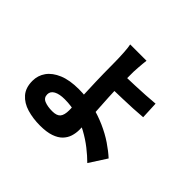

<svg xmlns="http://www.w3.org/2000/svg" viewBox="-190 -1060 1380 1380"><g transform="rotate(45 500.0 -370.5)"><path d="M578 -806Q576 -791 574 -770.5Q572 -750 570.5 -727.5Q569 -705 568 -684Q568 -648 568 -608Q568 -568 568 -528Q568 -486 571 -428.5Q574 -371 578 -310.5Q582 -250 585 -197.5Q588 -145 588 -114Q588 -80 578 -48Q568 -16 543.5 9.5Q519 35 475.5 50Q432 65 366 65Q294 65 233.5 47Q173 29 136.5 -12.5Q100 -54 100 -124Q100 -179 131 -222.5Q162 -266 224 -292Q286 -318 379 -318Q459 -318 533 -300Q607 -282 672.5 -253Q738 -224 791 -188Q844 -152 882 -117L797 15Q760 -22 713 -59Q666 -96 609.5 -127Q553 -158 490 -176.5Q427 -195 358 -195Q305 -195 274.5 -178.5Q244 -162 244 -131Q244 -96 276 -83Q308 -70 355 -70Q401 -70 419 -91.5Q437 -113 437 -162Q437 -188 435 -234.5Q433 -281 431 -336Q429 -391 427 -442Q425 -493 425 -528Q425 -558 424.5 -585.5Q424 -613 424 -638Q424 -663 423 -684Q422 -711 420.5 -734Q419 -757 417 -775Q415 -793 412 -806ZM494 -618Q515 -618 556 -619Q597 -620 647 -622Q697 -624 748.5 -627Q800 -630 842 -634L848 -502Q805 -498 753 -495.5Q701 -493 650.5 -491.5Q600 -490 558.5 -489Q517 -488 495 -488Z"/></g></svg>

Font: Noto Sans JP Thin ExtraBold
Style: Regular
Weight: 800
Version: Version 2.004-H2;hotconv 1.0.118;makeotfexe 2.5.65603